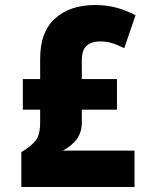

<svg xmlns="http://www.w3.org/2000/svg" viewBox="-20 -745 603 765"><path d="M65 -139Q104 -162 122 -185Q140 -208 140 -257V-308H71V-430H140V-512Q140 -618 199.5 -671.5Q259 -725 359 -725Q404 -725 443.5 -714.5Q483 -704 520 -684L475 -553Q447 -567 425 -573.5Q403 -580 379 -580Q346 -580 326 -563.5Q306 -547 306 -504V-430H446V-308H306V-258Q306 -217 285 -189.5Q264 -162 230 -145H516V0H65Z"/></svg>

Font: Noto Sans Mono SemiCondensed Black
Style: Regular
Weight: 900
Width: 4
Designer: Monotype Design Team
Foundry: Monotype Imaging Inc.
Version: Version 2.014; ttfautohint (v1.8.4.7-5d5b)